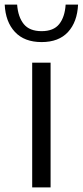

<svg xmlns="http://www.w3.org/2000/svg" viewBox="-58 -815 359 835"><path d="M82 0V-542.5H162V0ZM123 -632Q48 -632 7 -676Q-34 -720 -37.5 -795H16.5Q20.5 -741 45.5 -710.2Q70.5 -679.5 123 -679.5Q175 -679.5 199.5 -710.2Q224 -741 227.5 -795H281.5Q278 -719.5 237.8 -675.8Q197.5 -632 123 -632Z"/></svg>

Font: Encode Sans Semi Expanded
Style: Regular
Weight: 400
Width: 6
Designer: Multiple Designers
Foundry: Impallari Type
Version: Version 3.000; ttfautohint (v1.8.3) -l 8 -r 50 -G 200 -x 14 